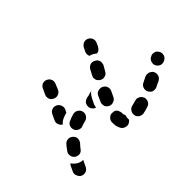

<svg xmlns="http://www.w3.org/2000/svg" viewBox="-63 -449 632 632"><g transform="rotate(-45 253.0 -133.0)"><path d="M34 19Q38 21 43 21Q47 21 51 20Q56 18 59 15Q62 12 64 8L73 -11Q73 -11 74 -12Q74 -13 74 -14Q70 -14 65 -15Q57 -17 50 -22Q43 -27 38 -34Q38 -35 37 -36Q36 -35 34 -33Q33 -32 32 -30L23 -11Q19 -2 23 6Q26 15 34 19ZM362 -16Q360 -20 358 -23Q355 -27 351 -29Q347 -31 343 -32Q338 -32 334 -31Q324 -28 315 -26Q306 -24 301 -16Q296 -8 298 1Q298 5 301 9Q304 12 307 15Q311 17 315 18Q320 19 324 18Q335 16 346 12Q355 10 360 2Q364 -7 362 -16ZM236 -2Q228 -16 229 -34Q229 -44 236 -50Q243 -57 252 -56Q256 -56 261 -55Q265 -53 268 -50Q271 -46 272 -42Q274 -38 274 -33Q274 -30 274 -27Q275 -26 275 -25Q276 -24 276 -22Q277 -21 277 -20Q276 -16 275 -11Q274 -6 275 -1Q273 1 271 3Q269 5 267 6Q259 11 250 8Q241 6 236 -2ZM444 -53Q442 -57 438 -60Q435 -62 431 -64Q426 -65 422 -65Q417 -65 413 -63Q404 -58 395 -54Q386 -50 383 -41Q380 -33 384 -24Q386 -20 389 -17Q392 -14 396 -12Q400 -11 405 -11Q409 -11 414 -13Q423 -18 433 -22Q442 -27 445 -35Q448 -44 444 -53ZM104 -92Q97 -98 88 -98Q78 -97 72 -90Q65 -82 58 -72Q52 -64 54 -55Q55 -46 63 -40Q71 -35 80 -36Q89 -38 94 -46Q100 -54 106 -60Q112 -68 112 -77Q111 -86 104 -92ZM502 -90Q497 -98 488 -99Q479 -101 471 -95H470Q466 -92 464 -88Q462 -85 461 -80Q460 -76 461 -71Q462 -67 465 -63Q470 -56 479 -54Q488 -53 496 -58L497 -59Q505 -64 506 -73Q508 -82 502 -90ZM249 -91Q251 -87 254 -84Q257 -81 261 -79Q270 -75 279 -79Q287 -82 291 -90Q295 -99 300 -109Q304 -117 301 -126Q298 -135 289 -139Q285 -141 281 -141Q276 -141 272 -140Q268 -139 264 -136Q261 -133 259 -129Q254 -118 250 -109Q248 -105 248 -100Q248 -96 249 -91ZM186 -127Q184 -136 176 -141Q168 -146 159 -144Q147 -141 136 -136Q127 -133 123 -124Q120 -116 123 -107Q127 -98 135 -95Q144 -91 152 -95Q160 -98 169 -100Q178 -102 183 -110Q188 -117 186 -127ZM253 -155Q251 -155 249 -155Q247 -154 246 -154Q238 -151 229 -150Q220 -148 214 -141Q209 -133 210 -124Q211 -119 213 -116Q216 -112 219 -109Q221 -108 223 -107Q224 -107 226 -106Q227 -112 229 -118Q234 -128 239 -138Q243 -146 249 -152Q251 -154 253 -155ZM100 -173 109 -192Q113 -201 122 -204Q130 -207 139 -203Q147 -199 150 -191Q154 -182 150 -173L145 -163Q136 -161 127 -157Q119 -154 113 -148Q111 -146 109 -144Q102 -148 99 -157Q96 -165 100 -173ZM290 -173Q291 -169 294 -166Q297 -162 301 -160Q309 -155 318 -158Q327 -160 331 -168L342 -187Q344 -191 344 -195Q345 -200 344 -204Q342 -208 340 -212Q337 -215 333 -217Q325 -222 316 -220Q307 -217 302 -209L292 -190Q290 -187 289 -182Q289 -178 290 -173ZM149 -225Q157 -221 166 -224Q175 -227 179 -236L187 -255Q191 -264 188 -272Q185 -281 176 -285Q168 -289 159 -286Q150 -282 147 -274L138 -255Q134 -246 137 -237Q140 -229 149 -225ZM332 -263 338 -275Q343 -283 351 -286Q360 -289 369 -284Q376 -280 379 -272Q382 -263 378 -255Q377 -252 375 -248Q375 -247 374 -246Q373 -245 373 -244L371 -241Q369 -237 364 -233Q359 -230 354 -230Q349 -234 344 -237Q338 -240 331 -242Q329 -247 329 -252Q329 -258 332 -263Z"/></g></svg>

Font: FRB American Cursive Guidelines Dashed Extrabold
Style: Bold Italic
Weight: 800
Italic angle: -25°
Version: Version 2.0;Modular Font Editor K font №1